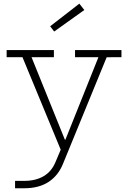

<svg xmlns="http://www.w3.org/2000/svg" viewBox="-20 -796 684 1026"><path d="M381 -528.5H629V-490.5L550 -490L317 78.5Q291.5 142 239.8 176Q188 210 109.5 210H60.5V170.5H109.5Q171.5 170.5 214 145Q256.5 119.5 277 69L316 -23.5L309 15L100 -490.5H15.5V-528.5H268V-490.5H148.5L341.5 -13L301.5 -49.5H343.5L320.5 -27L506 -490.5H381ZM404 -776.5 430.5 -742.5 269.5 -627.5 248 -655.5Z"/></svg>

Font: Hepta Slab ExtraLight Light
Style: Regular
Weight: 300
Version: Version 1.100